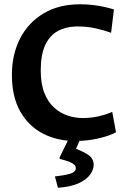

<svg xmlns="http://www.w3.org/2000/svg" viewBox="-20 -647 592 902"><path d="M333 15.3Q249.1 15.3 181.7 -19.4Q114.3 -54.1 75.1 -123.4Q35.9 -192.7 35.9 -295Q35.9 -391 74.2 -465.8Q112.4 -540.7 184.4 -583.8Q256.3 -626.9 356.1 -626.9Q389 -626.9 417.4 -623.4Q445.9 -619.9 470.5 -614.5Q495.1 -609 515.3 -602.5L501.9 -493Q470 -504.7 428 -514.1Q385.9 -523.6 336.2 -522.6Q287.2 -521.2 249.9 -500.2Q212.7 -479.2 192 -434.4Q171.4 -389.7 171.4 -316Q171.4 -252.2 188.8 -209.1Q206.3 -166 235.3 -140.5Q264.4 -115 298.8 -103.7Q333.3 -92.5 366.3 -92.5Q407.6 -92.5 442.5 -100.4Q477.3 -108.3 507.3 -121.4L524.9 -25.7Q498.3 -10.1 445.2 2.6Q392.1 15.3 333 15.3ZM258.9 95 305.3 0H359.8L337.1 52.3Q374.3 66.1 397.2 82.5Q420.1 99 420.1 128Q420.1 150.1 403.2 173.6Q386.3 197 349.7 213.9Q313.1 230.7 252.3 235.1L237.9 181.9Q280.1 177.5 308.2 169.6Q336.2 161.7 336.2 142Q336.2 128.7 317.4 118.7Q298.7 108.8 261.9 100Z"/></svg>

Font: Ancizar Sans Thin
Style: Regular
Weight: 100
Designer: Cesar Puertas, Viviana Monsalve, Julian Moncada, Julian Prieto, Jose Castro, Mariel Hernandez, Felipe Aragon, Sara Alarc
Version: Version 8.100